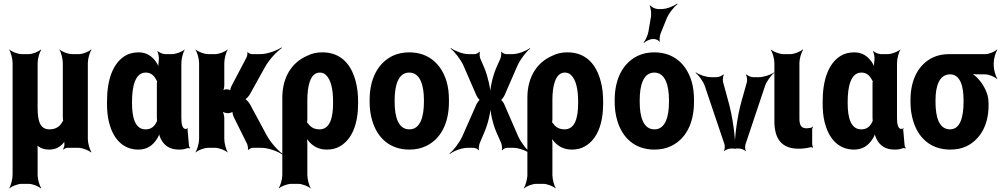

<svg xmlns="http://www.w3.org/2000/svg" viewBox="-20 -833 5640 1082"><path d="M343 -17C343 -9 339 3 335 7L338 10C342 5 352 0 360 0H422C445 0 480 14 493 26L495 24C486 11 475 -26 475 -50V-478C475 -502 486 -539 495 -552L493 -554C481 -542 447 -528 424 -528H386C363 -528 328 -542 316 -554L315 -552C324 -539 334 -502 334 -478V-169C334 -166 335 -152 337 -151L339 -154C337 -155 331 -147 330 -144C316 -119 293 -104 259 -104C205 -104 192 -152 192 -226V-478C192 -502 203 -539 212 -552L210 -554C198 -542 164 -528 141 -528H103C80 -528 45 -542 33 -554L32 -552C41 -539 51 -502 51 -478V153C51 177 41 214 32 227L33 229C45 217 80 203 103 203H141C164 203 198 217 210 229L212 227C203 214 192 177 192 153V2C192 -5 191 -17 188 -22L185 -20C187 -15 194 -9 199 -6C215 5 235 10 257 10C290 10 314 -2 333 -22C338 -28 346 -37 348 -44L345 -45C342 -39 342 -26 343 -17Z M1026 -107 1028 -104 1025 -106C1005 -109 1002 -140 1002 -171V-478C1002 -502 1012 -539 1021 -552L1020 -554C1008 -542 972 -528 949 -528H911C898 -528 876 -537 869 -545L867 -542C872 -535 877 -510 875 -497C873 -482 871 -458 874 -446L878 -447C875 -457 866 -475 858 -486C836 -516 807 -538 761 -538C732 -538 705 -531 684 -518C615 -475 583 -382 583 -260V-250C583 -212 586 -177 594 -145C615 -59 667 10 760 10C809 10 841 -14 863 -48C871 -59 879 -77 880 -87H876C875 -77 882 -58 888 -47C907 -11 939 10 988 10C1007 10 1021 8 1035 2C1039 1 1046 2 1049 4L1051 0C1049 -1 1045 -8 1045 -13L1037 -102C1036 -105 1038 -108 1039 -110L1037 -112C1036 -111 1035 -107 1033 -107ZM864 -360V-171C864 -165 865 -159 865 -153C865 -153 865 -149 866 -149V-153C865 -153 864 -149 864 -149C851 -121 833 -104 800 -104C741 -104 724 -172 724 -250V-260C724 -341 740 -424 801 -424C830 -424 848 -408 860 -384C861 -382 866 -373 867 -374L866 -378C865 -377 864 -363 864 -360Z M1298 -172 1372 -23C1376 -15 1379 5 1377 10L1380 12C1382 7 1397 0 1404 0H1452C1492 0 1547 20 1573 39L1574 35C1548 17 1504 -30 1481 -74L1389 -245C1383 -256 1366 -276 1358 -276V-272C1366 -272 1383 -292 1389 -303L1474 -456C1498 -499 1541 -544 1568 -562L1567 -566C1540 -548 1487 -528 1447 -528H1399C1393 -528 1378 -534 1376 -540L1374 -538C1376 -532 1372 -513 1368 -507L1284 -347C1281 -342 1276 -325 1278 -320L1280 -322C1278 -327 1263 -330 1258 -330C1250 -330 1236 -326 1232 -321L1235 -318C1240 -323 1244 -341 1244 -351V-478C1244 -502 1254 -539 1263 -552L1262 -554C1250 -542 1215 -528 1192 -528H1153C1130 -528 1095 -542 1083 -554L1082 -552C1091 -539 1102 -502 1102 -478V-50C1102 -26 1091 11 1082 24L1083 26C1095 14 1130 0 1153 0H1192C1215 0 1250 14 1262 26L1263 24C1254 11 1244 -26 1244 -50V-167C1244 -180 1238 -204 1231 -211L1228 -208C1234 -201 1253 -195 1264 -195H1265C1272 -195 1291 -200 1293 -205L1290 -207C1288 -202 1294 -180 1298 -172Z M1822 10C1850 10 1876 4 1898 -10C1964 -49 1998 -134 1998 -250V-260C1998 -301 1994 -338 1985 -372C1961 -468 1903 -538 1797 -538C1765 -538 1737 -532 1712 -519C1627 -483 1571 -401 1571 -282V153C1571 177 1560 214 1551 227L1552 229C1564 217 1599 203 1622 203H1660C1683 203 1718 217 1730 229L1731 227C1722 214 1712 177 1712 153V-26C1712 -39 1710 -57 1706 -66L1702 -64C1705 -55 1716 -41 1724 -32C1748 -7 1778 10 1822 10ZM1781 -104C1751 -104 1731 -116 1717 -136C1715 -139 1709 -146 1707 -145L1709 -141C1711 -143 1712 -159 1712 -162V-270C1712 -344 1727 -424 1782 -424C1796 -424 1806 -420 1816 -411C1846 -384 1857 -327 1857 -260V-250C1857 -172 1840 -104 1781 -104Z M2063 -269V-259C2063 -220 2068 -185 2078 -152C2106 -58 2175 10 2287 10C2323 10 2355 3 2383 -11C2461 -49 2510 -134 2510 -259V-269C2510 -308 2506 -343 2496 -376C2467 -470 2398 -538 2286 -538C2250 -538 2220 -531 2192 -518C2113 -479 2063 -394 2063 -269ZM2369 -269V-259C2369 -176 2349 -104 2287 -104C2224 -104 2204 -175 2204 -259V-269C2204 -351 2224 -424 2286 -424C2348 -424 2369 -352 2369 -269Z M2710 -449 2687 -502C2683 -511 2682 -533 2684 -540L2681 -542C2678 -535 2663 -528 2655 -528H2620C2587 -528 2543 -546 2521 -562L2519 -559C2541 -543 2575 -500 2592 -463L2665 -295C2669 -287 2681 -268 2687 -268V-272C2681 -272 2669 -253 2665 -245L2586 -66C2569 -28 2535 15 2514 31L2515 35C2536 18 2582 0 2615 0H2650C2658 0 2674 7 2677 14L2679 12C2676 5 2680 -17 2683 -25L2710 -89C2730 -134 2746 -204 2746 -243H2742C2742 -204 2757 -134 2777 -89L2805 -25C2808 -17 2811 5 2808 12L2811 14C2814 7 2829 0 2837 0H2873C2905 0 2949 18 2971 34L2973 31C2951 15 2917 -28 2900 -65L2822 -245C2819 -253 2806 -272 2800 -272V-268C2806 -268 2819 -287 2823 -295L2896 -463C2913 -500 2946 -543 2968 -559L2967 -562C2945 -546 2900 -528 2868 -528H2833C2825 -528 2809 -535 2806 -542L2804 -540C2807 -533 2803 -511 2800 -503L2776 -449C2756 -403 2741 -332 2741 -293H2745C2745 -332 2729 -404 2710 -449Z M3203 10C3231 10 3257 4 3279 -10C3345 -49 3379 -134 3379 -250V-260C3379 -301 3375 -338 3366 -372C3342 -468 3284 -538 3178 -538C3146 -538 3118 -532 3093 -519C3008 -483 2952 -401 2952 -282V153C2952 177 2941 214 2932 227L2933 229C2945 217 2980 203 3003 203H3041C3064 203 3099 217 3111 229L3112 227C3103 214 3093 177 3093 153V-26C3093 -39 3091 -57 3087 -66L3083 -64C3086 -55 3097 -41 3105 -32C3129 -7 3159 10 3203 10ZM3162 -104C3132 -104 3112 -116 3098 -136C3096 -139 3090 -146 3088 -145L3090 -141C3092 -143 3093 -159 3093 -162V-270C3093 -344 3108 -424 3163 -424C3177 -424 3187 -420 3197 -411C3227 -384 3238 -327 3238 -260V-250C3238 -172 3221 -104 3162 -104Z M3444 -269V-259C3444 -220 3449 -185 3459 -152C3487 -58 3556 10 3668 10C3704 10 3736 3 3764 -11C3842 -49 3891 -134 3891 -259V-269C3891 -308 3887 -343 3877 -376C3848 -470 3779 -538 3667 -538C3631 -538 3601 -531 3573 -518C3494 -479 3444 -394 3444 -269ZM3750 -269V-259C3750 -176 3730 -104 3668 -104C3605 -104 3585 -175 3585 -259V-269C3585 -351 3605 -424 3667 -424C3729 -424 3750 -352 3750 -269ZM3649 -742 3634 -654C3630 -633 3617 -604 3607 -594L3609 -591C3619 -601 3642 -613 3659 -613H3667C3676 -613 3693 -605 3696 -598L3699 -600C3695 -607 3698 -631 3702 -642L3735 -724C3748 -757 3778 -795 3798 -809L3796 -813C3777 -798 3737 -782 3708 -782H3688C3674 -782 3651 -793 3644 -803L3641 -801C3647 -791 3651 -759 3649 -742Z M4085 -260 4055 -370C4052 -381 4054 -404 4059 -411L4056 -414C4051 -406 4030 -398 4019 -398H3988C3959 -398 3919 -412 3902 -425L3900 -422C3917 -410 3943 -375 3952 -348L4062 -22C4066 -12 4065 9 4060 16L4062 18C4067 12 4087 4 4098 4H4145C4156 4 4176 12 4181 18L4183 16C4178 9 4178 -12 4182 -22L4291 -348C4300 -375 4326 -410 4343 -422L4342 -425C4325 -412 4284 -398 4255 -398H4225C4214 -398 4192 -406 4187 -414L4184 -411C4189 -404 4192 -381 4189 -370L4158 -260C4134 -175 4120 -60 4120 7H4124C4124 -60 4109 -175 4085 -260Z M4480 5C4506 5 4527 2 4546 -3C4550 -5 4558 -3 4561 0L4562 -3C4560 -6 4557 -15 4557 -20V-105C4557 -110 4560 -115 4562 -118L4559 -120C4557 -118 4554 -113 4550 -113L4544 -112L4526 -110C4497 -110 4485 -125 4485 -165V-478C4485 -502 4496 -539 4506 -552L4503 -554C4491 -542 4456 -528 4434 -528H4395C4373 -528 4337 -542 4325 -554L4324 -552C4333 -539 4344 -502 4344 -478V-150C4344 -47 4388 5 4480 5Z M5059 -107 5061 -104 5058 -106C5038 -109 5035 -140 5035 -171V-478C5035 -502 5045 -539 5054 -552L5053 -554C5041 -542 5005 -528 4982 -528H4944C4931 -528 4909 -537 4902 -545L4900 -542C4905 -535 4910 -510 4908 -497C4906 -482 4904 -458 4907 -446L4911 -447C4908 -457 4899 -475 4891 -486C4869 -516 4840 -538 4794 -538C4765 -538 4738 -531 4717 -518C4648 -475 4616 -382 4616 -260V-250C4616 -212 4619 -177 4627 -145C4648 -59 4700 10 4793 10C4842 10 4874 -14 4896 -48C4904 -59 4912 -77 4913 -87H4909C4908 -77 4915 -58 4921 -47C4940 -11 4972 10 5021 10C5040 10 5054 8 5068 2C5072 1 5079 2 5082 4L5084 0C5082 -1 5078 -8 5078 -13L5070 -102C5069 -105 5071 -108 5072 -110L5070 -112C5069 -111 5068 -107 5066 -107ZM4897 -360V-171C4897 -165 4898 -159 4898 -153C4898 -153 4898 -149 4899 -149V-153C4898 -153 4897 -149 4897 -149C4884 -121 4866 -104 4833 -104C4774 -104 4757 -172 4757 -250V-260C4757 -341 4773 -424 4834 -424C4863 -424 4881 -408 4893 -384C4894 -382 4899 -373 4900 -374L4899 -378C4898 -377 4897 -363 4897 -360Z M5580 -464V-478C5580 -502 5591 -539 5600 -552L5598 -554C5587 -542 5554 -528 5533 -528H5330C5295 -528 5264 -522 5237 -509C5160 -472 5111 -390 5111 -269V-259C5111 -220 5116 -185 5126 -152C5154 -58 5223 10 5335 10C5370 10 5400 4 5427 -9C5500 -45 5551 -123 5551 -239V-249C5551 -266 5549 -282 5545 -297C5533 -337 5511 -371 5484 -398C5474 -407 5459 -420 5450 -424L5448 -420C5456 -416 5472 -414 5485 -414H5531C5553 -414 5586 -400 5598 -388L5600 -390C5591 -403 5580 -440 5580 -464ZM5334 -414C5392 -414 5410 -346 5410 -269V-259C5410 -180 5394 -104 5334 -104C5271 -104 5252 -175 5252 -259V-269C5252 -349 5274 -414 5334 -414Z"/></svg>

Font: Asimov
Style: EdgeExtreme
Weight: 500
Designer: Google
Version: Version 2.000980: 2014